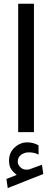

<svg xmlns="http://www.w3.org/2000/svg" viewBox="-20 -692 272 1005"><path d="M67.4 223.6Q50.8 210.9 39.1 194.3Q27.3 177.7 27.3 148.9Q27.3 106.9 56.4 80.1Q85.4 53.2 122.6 53.2Q154.8 53.2 181.6 68.8L182.1 117.2Q167 109.4 153.8 107.4Q140.6 105.5 129.4 105.5Q108.4 105.5 90.6 118.2Q72.8 130.9 72.8 155.3Q73.2 170.4 88.1 184.8Q103 199.2 130.4 195.3Q131.3 195.3 132.6 194.8Q133.8 194.3 135.3 193.8L199.7 170.4L206.5 218.8L20.5 292.5L13.7 244.6ZM157.7 -672.4V-0.5H75.2V-672.4Z"/></svg>

Font: Vazirmatn UI
Style: Regular
Weight: 400
Designer: Saber Rastikerdar
Foundry: Saber Rastikerdar
Version: Version 33.003